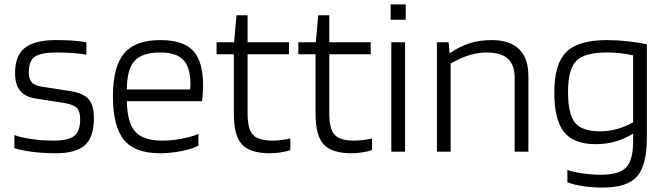

<svg xmlns="http://www.w3.org/2000/svg" viewBox="-20 -685 3012 867"><path d="M235 -448Q166 -448 138 -429.5Q110 -411 110 -357Q110 -328 123 -313.5Q136 -299 166 -294L295 -274Q356 -265 380 -237.5Q404 -210 404 -150Q404 -67 364 -30Q324 7 232 7Q175 7 125 0.5Q75 -6 45 -16V-75Q74 -64 122.5 -57Q171 -50 223 -50Q289 -50 315.5 -71.5Q342 -93 342 -146Q342 -182 327 -197.5Q312 -213 270 -220L142 -240Q94 -247 71 -275Q48 -303 48 -356Q48 -434 92.5 -469Q137 -504 232 -504Q272 -504 303.5 -502Q335 -500 370 -494V-438Q342 -443 307.5 -445.5Q273 -448 235 -448Z M876 -80V-27Q849 -13 800.5 -3Q752 7 703 7Q589 7 539.5 -53.5Q490 -114 490 -251Q490 -384 540.5 -444Q591 -504 704 -504Q807 -504 852 -456Q897 -408 897 -299Q897 -282 896 -266Q895 -250 892 -228H553Q554 -133 590 -91.5Q626 -50 713 -50Q755 -50 800 -58.5Q845 -67 876 -80ZM840 -307Q839 -383 807 -415.5Q775 -448 704 -448Q622 -448 587.5 -410Q553 -372 553 -281H838Q839 -287 839.5 -293.5Q840 -300 840 -307Z M1291 -60V-7Q1273 -1 1247.5 3Q1222 7 1198 7Q1110 7 1073 -32.5Q1036 -72 1036 -170V-440H958V-494H1037L1048 -616H1098V-494H1285V-440H1098V-172Q1098 -101 1123 -75.5Q1148 -50 1210 -50Q1230 -50 1253.5 -53Q1277 -56 1291 -60Z M1660 -60V-7Q1642 -1 1616.5 3Q1591 7 1567 7Q1479 7 1442 -32.5Q1405 -72 1405 -170V-440H1327V-494H1406L1417 -616H1467V-494H1654V-440H1467V-172Q1467 -101 1492 -75.5Q1517 -50 1579 -50Q1599 -50 1622.5 -53Q1646 -56 1660 -60Z M1812 -596H1744V-665H1812ZM1809 0H1747V-494H1809Z M2015 0H1953V-494H2006L2010 -446H2013Q2057 -476 2102 -490Q2147 -504 2200 -504Q2282 -504 2324 -463Q2366 -422 2366 -342V0H2304V-335Q2304 -392 2273 -420Q2242 -448 2178 -448Q2139 -448 2098 -435.5Q2057 -423 2015 -398Z M2703 162Q2654 162 2611.5 155.5Q2569 149 2542 138V82Q2564 91 2607.5 97.5Q2651 104 2695 104Q2776 104 2807.5 71Q2839 38 2839 -48V-82Q2802 -58 2759 -46Q2716 -34 2670 -34Q2570 -34 2526.5 -89.5Q2483 -145 2483 -269Q2483 -396 2537 -450Q2591 -504 2722 -504Q2767 -504 2816 -498.5Q2865 -493 2901 -485V-64Q2901 62 2856.5 112Q2812 162 2703 162ZM2722 -448Q2618 -448 2581.5 -409.5Q2545 -371 2545 -269Q2545 -171 2576 -131.5Q2607 -92 2690 -92Q2728 -92 2766.5 -102.5Q2805 -113 2839 -133V-435Q2813 -441 2783 -444.5Q2753 -448 2722 -448Z"/></svg>

Font: Blinker Light
Style: Regular
Weight: 300
Designer: Juergen Huber
Foundry: supertype
Version: Version 1.017;hotconv 1.0.117;makeotfexe 2.5.65602